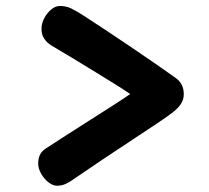

<svg xmlns="http://www.w3.org/2000/svg" viewBox="-20 -639 690 635"><path d="M168.4 -24.7Q155.1 -24.7 140.4 -36Q125.7 -47.3 116 -64.6Q106.3 -81.9 106.3 -98.1Q106.3 -116.2 112.8 -128.2Q119.2 -140.2 131.7 -148.1Q161.2 -167.2 196.7 -190.1Q232.2 -212.9 269.6 -236.7Q307 -260.6 343.3 -283.7Q379.7 -306.8 410.7 -328Q386.6 -344.6 355.2 -363.9Q323.8 -383.3 288.8 -404.8Q253.8 -426.2 218.3 -447.8Q182.9 -469.3 149.4 -488.9Q134.2 -498.6 125.8 -511.7Q117.3 -524.8 117.3 -544.1Q117.3 -561.3 126.2 -578.5Q135.1 -595.7 149.2 -607.5Q163.2 -619.3 178.3 -619.3Q199 -619.3 216.3 -610.7Q233.6 -602 254.9 -588.4Q291.9 -564.4 335.4 -535.6Q378.9 -506.7 422.1 -477.4Q465.2 -448.1 502.1 -422.7Q538.9 -397.2 562.8 -379.9Q575.8 -369.9 581.8 -357.1Q587.8 -344.2 587.8 -327Q587.8 -310.9 579.4 -297Q571 -283.1 553.3 -268.9Q536.7 -255.8 500.3 -231.3Q464 -206.9 416.8 -176Q369.7 -145.1 319.7 -111.7Q269.7 -78.3 224.7 -47.3Q212.3 -38 198.3 -31.3Q184.3 -24.7 168.4 -24.7Z"/></svg>

Font: Playpen Sans Arabic
Style: Regular
Weight: 400
Designer: Azza Alameddine, Laura Meseguer, Veronika Burian, José Scaglione
Foundry: TypeTogether
Version: Version 2.000